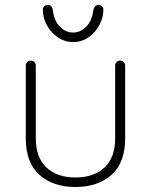

<svg xmlns="http://www.w3.org/2000/svg" viewBox="-20 -741 603 767"><path d="M460 -499Q469 -499 474.5 -493Q480 -487 480 -479V-188Q480 -91 425.5 -42.5Q371 6 281 6Q192 6 137.5 -42.5Q83 -91 83 -188V-479Q83 -487 89 -493Q95 -499 103 -499Q112 -499 117.5 -493Q123 -487 123 -479V-188Q123 -112 165.5 -72Q208 -32 281 -32Q355 -32 397.5 -72Q440 -112 440 -188V-479Q440 -487 445.5 -493Q451 -499 460 -499ZM272 -573Q239 -573 211.5 -591.5Q184 -610 167.5 -640Q151 -670 151 -703Q151 -710 156.5 -715.5Q162 -721 170 -721Q180 -721 185 -715.5Q190 -710 191 -701Q196 -658 219 -634.5Q242 -611 272 -611Q302 -611 325 -635Q348 -659 353 -701Q355 -710 359.5 -715.5Q364 -721 374 -721Q382 -721 387.5 -715.5Q393 -710 393 -703Q393 -670 376.5 -640Q360 -610 333 -591.5Q306 -573 272 -573Z"/></svg>

Font: Quicksand Variable Light
Style: Regular
Weight: 300
Designer: Andrew Paglinawan
Foundry: Andrew Paglinawan
Version: Version 3.004